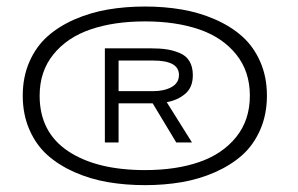

<svg xmlns="http://www.w3.org/2000/svg" viewBox="-20 -726 890 574"><path d="M413.5 -172.5Q355 -172.5 302.5 -181.5Q250 -190.5 203 -211.2Q156 -232 122 -262.2Q88 -292.5 68 -338.2Q48 -384 48 -440Q48 -496 68 -541.5Q88 -587 122 -617.2Q156 -647.5 203 -668Q250 -688.5 302.5 -697.5Q355 -706.5 413.5 -706.5Q471.5 -706.5 523.8 -697.5Q576 -688.5 623 -668Q670 -647.5 704 -617.2Q738 -587 758 -541.5Q778 -496 778 -440Q778 -384 758 -338.2Q738 -292.5 704 -262.2Q670 -232 623 -211.2Q576 -190.5 523.8 -181.5Q471.5 -172.5 413.5 -172.5ZM413.5 -217.5Q506 -217.5 575.5 -241.5Q645 -265.5 686 -316.2Q727 -367 727 -440Q727 -512.5 686.2 -563.2Q645.5 -614 575.8 -638Q506 -662 413.5 -662Q320.5 -662 250.5 -638Q180.5 -614 139.5 -563.2Q98.5 -512.5 98.5 -440Q98.5 -331 183.5 -274.2Q268.5 -217.5 413.5 -217.5ZM293.5 -300V-581.5H431Q458 -581.5 478 -578.5Q498 -575.5 517.2 -567.5Q536.5 -559.5 546.5 -542.8Q556.5 -526 556.5 -501Q556.5 -465 534 -445.8Q511.5 -426.5 478.5 -420.5L554 -300H507L436.5 -417H334.5V-300ZM334.5 -545V-453.5H438Q471 -453.5 493 -465.8Q515 -478 515 -502Q515 -545 438 -545Z"/></svg>

Font: League Mono Wide Light
Style: Regular
Weight: 300
Width: 8
Designer: Tyler Finck
Foundry: The League of Moveable Type / Tyler Finck
Version: Version 2.210